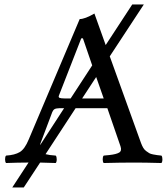

<svg xmlns="http://www.w3.org/2000/svg" viewBox="-20 -718 737 848"><path d="M157.2 -77.1 263.2 -240.2H254.9H243.2Q227.5 -239.7 221.2 -236.1Q214.8 -232.4 210.9 -223.1L159.2 -85.9Q157.2 -80.1 157.2 -77.1ZM292 -283.2 387.2 -429.2 346.2 -548.8H338.9L240.2 -295.9Q237.3 -288.6 242.9 -285.9Q248.5 -283.2 265.1 -283.2ZM438 -283.2 404.8 -377.9 342.8 -283.2ZM454.1 -240.2H314L181.2 -37.1Q197.3 -32.7 226.1 -30.8Q230.5 -26.4 230.5 -14.4Q230.5 -2.4 226.1 2Q215.3 1.5 192.1 1Q168.9 0.5 157.2 0L85 109.9H34.2L106 0H97.2Q62.5 0 6.8 2Q2.4 -2.4 2.4 -14.4Q2.4 -26.4 6.8 -30.8Q45.4 -33.2 67.4 -46.4Q89.4 -59.6 106.9 -102.1L332 -633.8Q355 -633.8 397 -658.2L446.8 -519L564 -698.2H615.2L464.8 -469.2L603 -85.9Q607.4 -74.2 612.5 -65.4Q617.7 -56.6 625.5 -50.8Q633.3 -44.9 639.2 -41.5Q645 -38.1 656.5 -35.9Q668 -33.7 673.6 -33Q679.2 -32.2 692.9 -30.8Q697.3 -26.4 697.3 -14.4Q697.3 -2.4 692.9 2Q620.6 0 575.2 0Q512.2 0 438 2Q433.6 -2.4 433.6 -14.4Q433.6 -26.4 438 -30.8Q441.4 -31.2 450.2 -32Q459 -32.7 462.9 -33.2Q493.7 -36.6 506.3 -44.2Q519 -51.8 512.2 -71.8Z"/></svg>

Font: Common Serif News
Style: Regular
Weight: 450
Designer: Philipp H. Poll, Khaled Hosny
Foundry: Stefan Peev, Context Ltd.
Version: Version 1.026